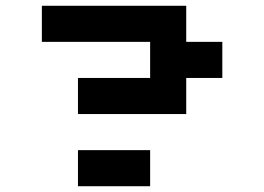

<svg xmlns="http://www.w3.org/2000/svg" viewBox="-20 -645 915 665"><path d="M250 -250V-375H500V-500H125V-625H625V-500H750V-375H625V-250ZM250 0V-125H500V0Z"/></svg>

Font: Silkscreen
Style: Bold
Weight: 700
Designer: Jason Kottke
Foundry: Jason Kottke
Version: Version 1.001; ttfautohint (v1.8.4.7-5d5b)